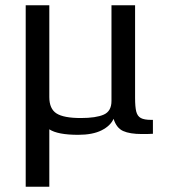

<svg xmlns="http://www.w3.org/2000/svg" viewBox="-20 -504 648 732"><path d="M78 -484H168V-134Q168 -89 195.5 -71.5Q223 -54 288 -54Q346 -54 375.5 -67Q405 -80 405 -119V-484H495V-131Q495 -96 499.5 -78.5Q504 -61 517 -54Q530 -47 556 -47H563V6Q550 7 521 7Q475 7 449.5 -4.5Q424 -16 413 -51Q401 -24 367 -7Q333 10 278 10Q200 10 168 -11V208H78Z"/></svg>

Font: Play
Style: Regular
Weight: 400
Designer: Jonas Hecksher (Cyrillic expansion: Cyreal)
Foundry: Jonas Hecksher, Playtype, e-types AS
Version: Version 2.101; ttfautohint (v1.5.65-e2d9)